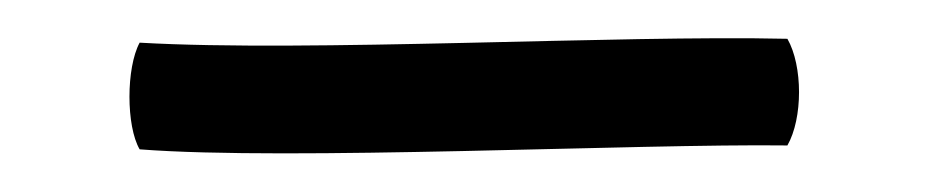

<svg xmlns="http://www.w3.org/2000/svg" viewBox="-20 -331 478 99"><path d="M52 -254C129 -248 309 -257 386 -256C394 -270 394 -297 386 -311C299 -313 139 -304 52 -309C45 -296 45 -266 52 -254Z"/></svg>

Font: Comica
Style: Rg
Weight: 400
Designer: Jasper
Foundry: KineticPlasma Fonts/Cannot Into Space Fonts
Version: Version 0.89